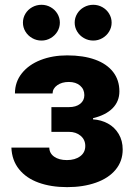

<svg xmlns="http://www.w3.org/2000/svg" viewBox="-20 -767 557 797"><path d="M257.8 -102.5Q291.5 -102.5 312.7 -118.2Q334 -133.8 334 -161.1Q334 -187 314.7 -203.4Q295.4 -219.7 265.6 -219.7H193.4V-322.3H265.6Q295.4 -322.3 312.7 -335.9Q330.1 -349.6 330.1 -372.1Q330.1 -396.5 312.5 -411.6Q294.9 -426.8 265.6 -426.8Q236.8 -426.8 217.8 -413.3Q198.7 -399.9 198.2 -378.9H42Q42 -426.8 70.6 -462.6Q99.1 -498.5 148.4 -517.8Q197.8 -537.1 258.8 -537.1Q326.2 -537.1 374.8 -519.5Q423.3 -502 449.5 -468.3Q475.6 -434.6 475.6 -387.7Q475.6 -346.2 447.3 -317.6Q418.9 -289.1 366.2 -276.4V-271.5Q399.9 -269.5 428 -254.2Q456.1 -238.8 472.7 -210.9Q489.3 -183.1 489.3 -146.5Q489.3 -98.1 460 -62.7Q430.7 -27.3 378.2 -8.8Q325.7 9.8 258.8 9.8Q191.9 9.8 140.4 -8.8Q88.9 -27.3 59.1 -64.5Q29.3 -101.6 27.3 -154.3H184.6Q185.1 -130.4 205.1 -116.5Q225.1 -102.5 257.8 -102.5ZM75.2 -672.9Q75.2 -692.9 85.4 -710Q95.7 -727.1 113.5 -737.1Q131.3 -747.1 152.3 -747.1Q172.9 -747.1 190.4 -737.1Q208 -727.1 218.3 -710Q228.5 -692.9 228.5 -672.9Q228.5 -653.3 218.3 -636.2Q208 -619.1 190.4 -608.9Q172.9 -598.6 152.3 -598.6Q131.3 -598.6 113.5 -608.9Q95.7 -619.1 85.4 -636.2Q75.2 -653.3 75.2 -672.9ZM290 -672.9Q290 -692.9 300.3 -710Q310.5 -727.1 328.4 -737.1Q346.2 -747.1 367.2 -747.1Q387.7 -747.1 405.3 -737.1Q422.9 -727.1 433.1 -710Q443.4 -692.9 443.4 -672.9Q443.4 -653.3 433.1 -636.2Q422.9 -619.1 405.3 -608.9Q387.7 -598.6 367.2 -598.6Q346.2 -598.6 328.4 -608.9Q310.5 -619.1 300.3 -636.2Q290 -653.3 290 -672.9Z"/></svg>

Font: Pretendard Std ExtraBold
Style: Regular
Weight: 800
Designer: Base glyphs from Inter by Rasmus Andersson; Hangeul glyphs from Noto Sans CJK(Source Han Sans) by Jang Soo-young and Kan
Foundry: Kil Hyung-jin
Version: Version 1.309